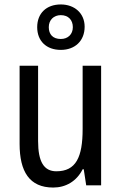

<svg xmlns="http://www.w3.org/2000/svg" viewBox="-20 -832 545 862"><path d="M253 -608C317 -608 360 -649 360 -712C360 -773 314 -812 253 -812C188 -812 147 -772 147 -710C147 -648 188 -608 253 -608ZM253 -657C217 -657 199 -678 199 -710C199 -742 221 -764 253 -764C287 -764 307 -742 307 -710C307 -678 285 -657 253 -657ZM434 -537H351V-253C351 -126 321 -63 233 -63C177 -63 151 -106 151 -199V-537H68V-186C68 -62 112 10 219 10C275 10 324 -18 351 -72H356L367 0H434Z"/></svg>

Font: Noto Sans Bengali Condensed
Style: Regular
Weight: 400
Width: 3
Designer: Jelle Bosma - Monotype Design Team
Foundry: Monotype Imaging Inc.
Version: Version 2.003